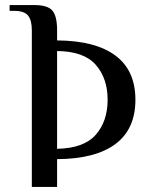

<svg xmlns="http://www.w3.org/2000/svg" viewBox="-20 -710 580 760"><path d="M106 30V-590Q106 -630 91 -648.5Q76 -667 36 -667H18V-690H116Q168 -690 187 -668.5Q206 -647 206 -590V-550Q358 -549 437 -490Q516 -431 516 -315Q516 -199 437 -140Q358 -81 206 -80V30ZM206 -121Q312 -123 359 -176.5Q406 -230 406 -315Q406 -400 359 -453.5Q312 -507 206 -508Z"/></svg>

Font: El Messiri Medium
Style: Regular
Weight: 500
Designer: Mohamed Gaber
Foundry: Kief Type Foundry
Version: Version 2.020; ttfautohint (v1.8.3)